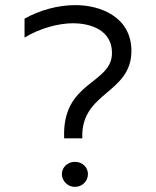

<svg xmlns="http://www.w3.org/2000/svg" viewBox="-20 -726 610 751"><path d="M231 -185H302C294 -367 494 -358 494 -527C494 -657 377 -706 275 -706C206 -706 135 -686 76 -653V-579C138 -617 212 -635 265 -635C335 -635 418 -608 418 -519C418 -395 221 -410 231 -185ZM273 5C302 5 324 -18 324 -45C324 -72 302 -93 273 -93C245 -93 222 -72 222 -45C222 -18 245 5 273 5Z"/></svg>

Font: Chess Sans
Style: Regular
Weight: 400
Designer: Wolf Bōese
Foundry: Wolf Bōese
Version: Version 7.223;Glyphs 3.3 (3306)